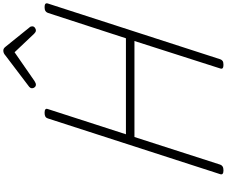

<svg xmlns="http://www.w3.org/2000/svg" viewBox="-122 -1194 1331 1126"><g transform="rotate(-90 543.0 -631.5)"><path d="M106 14Q78 14 84 -5L411 -1016Q414 -1026 422 -1030.5Q430 -1035 444 -1035Q473 -1035 466 -1016L318 -558H881L1030 -1016Q1034 -1026 1041.5 -1030.5Q1049 -1035 1064 -1035Q1091 -1035 1085 -1016L758 -5Q755 4 748 9Q741 14 725 14Q697 14 704 -5L865 -508H302L140 -5Q137 4 129 9Q121 14 106 14ZM609 -1086Q600 -1086 594 -1093Q588 -1100 588 -1108Q588 -1114 590 -1117.5Q592 -1121 596 -1125L778 -1263Q787 -1271 794 -1274Q801 -1277 809 -1277Q816 -1277 821.5 -1273.5Q827 -1270 833 -1262L946 -1122Q949 -1119 950 -1114.5Q951 -1110 951 -1107Q951 -1098 943 -1092Q935 -1086 928 -1086Q922 -1086 917.5 -1088.5Q913 -1091 908 -1096L799 -1211L630 -1094Q623 -1090 618.5 -1088Q614 -1086 609 -1086Z"/></g></svg>

Font: Playwrite CO ExtraLight
Style: Regular
Weight: 250
Version: Version 1.002